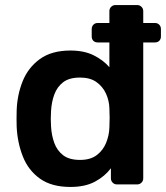

<svg xmlns="http://www.w3.org/2000/svg" viewBox="-20 -730 657 760"><path d="M259 10Q184 10 138 -23Q92 -56 70.5 -110.5Q49 -165 46 -228Q45 -260 46 -293Q48 -354 69.5 -408Q91 -462 137.5 -496Q184 -530 259 -530Q313 -530 351 -511Q389 -492 413 -464V-562H367Q356 -562 349.5 -568.5Q343 -575 343 -586V-615Q343 -625 349.5 -632Q356 -639 367 -639H413V-686Q413 -696 420 -703Q427 -710 437 -710H523Q533 -710 540 -703Q547 -696 547 -686V-639H593Q604 -639 610.5 -632Q617 -625 617 -615V-586Q617 -575 610.5 -568.5Q604 -562 593 -562H547V-24Q547 -14 540 -7Q533 0 523 0H443Q433 0 426 -7Q419 -14 419 -24V-64Q395 -32 356 -11Q317 10 259 10ZM297 -97Q338 -97 363 -116Q388 -135 400 -164.5Q412 -194 413 -225Q415 -263 413 -302Q412 -332 399.5 -359.5Q387 -387 362 -405Q337 -423 297 -423Q254 -423 230 -404.5Q206 -386 195 -356Q184 -326 182 -290Q180 -260 182 -230Q184 -194 195 -164Q206 -134 230 -115.5Q254 -97 297 -97Z"/></svg>

Font: Rubik Medium
Style: Regular
Weight: 500
Designer: Hubert and Fischer
Foundry: Hubert and Fischer
Version: Version 2.300; ttfautohint (v1.8.4.7-5d5b);gftools[0.9.30]